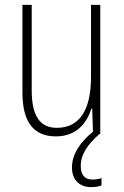

<svg xmlns="http://www.w3.org/2000/svg" viewBox="-20 -549 507 787"><path d="M311 131C311 84 338 44 388 0H391V-529H353V-233C353 -91 301 -25 213 -25C146 -25 110 -71 110 -178V-529H72V-170C72 -51 116 10 209 10C295 10 336 -46 355 -104H358L361 -9C308 34 275 84 275 137C275 189 306 218 354 218C372 218 387 215 396 211V181C389 184 373 187 359 187C327 187 311 168 311 131Z"/></svg>

Font: Noto Sans Sinhala UI Condensed ExtraLight
Style: Regular
Weight: 200
Width: 3
Designer: Jelle Bosma - Monotype Design Team
Foundry: Monotype Imaging Inc.
Version: Version 2.006